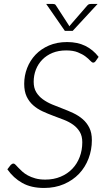

<svg xmlns="http://www.w3.org/2000/svg" viewBox="-20 -924 538 952"><path d="M16.5 0ZM455 -622Q449.5 -613.5 442 -613.5Q436 -613.5 427.5 -623Q419 -632.5 404.2 -643.8Q389.5 -655 366.2 -664.5Q343 -674 308 -674Q270 -674 240.2 -661.8Q210.5 -649.5 189.8 -628.2Q169 -607 158 -578.8Q147 -550.5 147 -518.5Q147 -488 159.5 -467.2Q172 -446.5 192.2 -431.8Q212.5 -417 238.2 -406.2Q264 -395.5 291.2 -385.2Q318.5 -375 344.2 -362.8Q370 -350.5 390.2 -333Q410.5 -315.5 423 -290.5Q435.5 -265.5 435.5 -229Q435.5 -181 419 -137.8Q402.5 -94.5 371.8 -62.2Q341 -30 297 -11Q253 8 198.5 8Q134.5 8 90.5 -16.8Q46.5 -41.5 16.5 -84.5L33 -106Q40 -113 47 -113Q51.5 -113 57.2 -107Q63 -101 71.2 -92.2Q79.5 -83.5 90.8 -73.2Q102 -63 118 -54.2Q134 -45.5 155.2 -39.5Q176.5 -33.5 204.5 -33.5Q246.5 -33.5 280.5 -47.8Q314.5 -62 338.5 -87Q362.5 -112 375.2 -145.8Q388 -179.5 388 -218.5Q388 -249.5 375.5 -270.2Q363 -291 342.8 -305.5Q322.5 -320 296.8 -330Q271 -340 244 -350Q217 -360 191 -372Q165 -384 144.8 -401.8Q124.5 -419.5 112.2 -445.2Q100 -471 100 -508.5Q100 -549 114.5 -586.5Q129 -624 156.2 -652.8Q183.5 -681.5 223 -698.5Q262.5 -715.5 313 -715.5Q364 -715.5 402.5 -696.8Q441 -678 469 -642ZM209 -904.5H241.5Q245 -904.5 249.8 -903.5Q254.5 -902.5 257.5 -897L321 -799L324 -793.5Q325 -795 326 -796.2Q327 -797.5 328 -799L413 -897Q418 -902.5 422.8 -903.5Q427.5 -904.5 431.5 -904.5H464L340.5 -771H301.5Z"/></svg>

Font: Lato Light
Style: Italic
Weight: 300
Italic angle: -7°
Designer: Lukasz Dziedzic
Foundry: tyPoland Lukasz Dziedzic
Version: Version 2.007; 2014-02-27